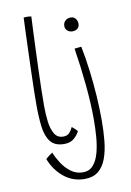

<svg xmlns="http://www.w3.org/2000/svg" viewBox="-101 -778 730 1066"><g transform="rotate(-10 264.0 -245.0)"><path d="M296.5 -41Q288 -22.5 267 -3.2Q246 16 210.5 16Q157 16 132.5 -16Q108 -48 101.5 -102.8Q95 -157.5 95 -225.5Q95 -258.5 96 -307.5Q97 -356.5 98.8 -413.5Q100.5 -470.5 102.5 -527.2Q104.5 -584 106.2 -633Q108 -682 109.5 -714.5Q119.5 -715.5 128 -715.5Q142.5 -715.5 152.5 -713Q151 -685 149 -639Q147 -593 144.8 -537Q142.5 -481 140.5 -421.8Q138.5 -362.5 137.2 -307.8Q136 -253 136 -210.5Q136 -167 141 -124.5Q146 -82 162.2 -53.8Q178.5 -25.5 211.5 -25.5Q234.5 -25.5 246.2 -38Q258 -50.5 266.5 -69.5Q272 -66 283.2 -55.5Q294.5 -45 296.5 -41ZM366.5 -669.5Q384 -669.5 393.8 -656.8Q403.5 -644 403.5 -628.5Q403.5 -611 392.5 -601.5Q381.5 -592 363.5 -592Q347.5 -592 335.5 -601.8Q323.5 -611.5 323.5 -629.5Q323.5 -647 335.8 -658.2Q348 -669.5 366.5 -669.5ZM437.5 -76.5Q437.5 -16 432 38.8Q426.5 93.5 411 136Q395.5 178.5 366 202.8Q336.5 227 288.5 227Q223 227 173 187Q123 147 97 81.5Q103.5 74.5 115.2 66Q127 57.5 135.5 51.5Q147 80.5 167.5 112.5Q188 144.5 217.8 166.8Q247.5 189 285.5 189Q321.5 189 343.2 164Q365 139 376.2 98Q387.5 57 391.2 8.2Q395 -40.5 395 -88.5Q395 -179 384.8 -284.5Q374.5 -390 358 -495.5L396.5 -499.5Q410 -432.5 419.2 -358.8Q428.5 -285 433 -212.8Q437.5 -140.5 437.5 -76.5Z"/></g></svg>

Font: Grandstander Thin
Style: Regular
Weight: 100
Designer: Tyler Finck
Foundry: Etcetera Type Co
Version: Version 1.200; ttfautohint (v1.8.3)